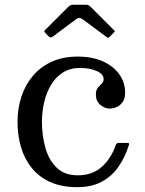

<svg xmlns="http://www.w3.org/2000/svg" viewBox="-20 -764 598 794"><path d="M52.5 -260Q52.5 -204 67 -155Q81.5 -106 111.8 -68.8Q142 -31.5 188.8 -10.8Q235.5 10 299.5 10Q358.5 10 400.2 -12.2Q442 -34.5 469.5 -73.8Q497 -113 513 -164Q515 -169.5 513.2 -171.2Q511.5 -173 503.5 -173H472.5Q465.5 -173 463 -170.8Q460.5 -168.5 458.5 -163.5Q439 -107.5 400 -73.2Q361 -39 301.5 -39Q247 -39 214.5 -70.5Q182 -102 167.8 -152.5Q153.5 -203 153.5 -260Q153.5 -303 163 -342.8Q172.5 -382.5 191.8 -414.2Q211 -446 240.8 -464.5Q270.5 -483 311.5 -483Q352 -483 380.2 -470.2Q408.5 -457.5 408.5 -437Q408.5 -425.5 400.5 -418Q392.5 -410.5 384.5 -400.8Q376.5 -391 376.5 -373Q376.5 -345.5 395 -330.2Q413.5 -315 433.5 -315Q448 -315 462.8 -321.5Q477.5 -328 487.5 -342.5Q497.5 -357 497.5 -381Q497.5 -422 474 -455.8Q450.5 -489.5 406.5 -509.8Q362.5 -530 301.5 -530Q241 -530 194.8 -509.2Q148.5 -488.5 116.8 -451.2Q85 -414 68.8 -365.2Q52.5 -316.5 52.5 -260ZM179.5 -615Q189 -605.5 197.5 -612L296 -685.5Q308 -694.5 321 -685L418.5 -612.5Q425 -608 427 -607.8Q429 -607.5 434.5 -613L451 -629.5Q455 -633.5 454.8 -635Q454.5 -636.5 450.5 -640L354.5 -736Q350 -740.5 345.8 -742.5Q341.5 -744.5 331.5 -744.5H289Q278 -744.5 273 -743Q268 -741.5 262.5 -736L168.5 -642Q163 -636.5 163 -634.5Q163 -632.5 168.5 -627Z"/></svg>

Font: Besley
Style: Regular
Weight: 400
Designer: Owen Earl
Foundry: indestructible type*
Version: Version 4.000